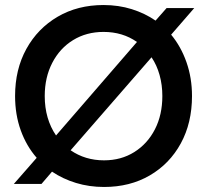

<svg xmlns="http://www.w3.org/2000/svg" viewBox="-20 -732 827 764"><path d="M35 0 126 -104Q85 -151 62.5 -213.5Q40 -276 40 -350Q40 -456 85 -537.5Q130 -619 209.5 -665.5Q289 -712 392 -712Q452 -712 504.5 -695.5Q557 -679 599 -650L643 -700H753L661 -594Q700 -547 722 -484.5Q744 -422 744 -350Q744 -243 699.5 -161.5Q655 -80 576 -34Q497 12 394 12Q335 12 282.5 -4Q230 -20 187 -49L145 0ZM158 -350Q158 -304 169.5 -264.5Q181 -225 203 -193L525 -565Q468 -605 392 -605Q324 -605 271 -572.5Q218 -540 188 -482Q158 -424 158 -350ZM394 -94Q462 -94 514.5 -127Q567 -160 596.5 -217.5Q626 -275 626 -350Q626 -394 615 -433.5Q604 -473 583 -504L261 -134Q319 -94 394 -94Z"/></svg>

Font: Figtree SemiBold
Style: Regular
Weight: 600
Designer: Erik Kennedy
Foundry: Erik Kennedy
Version: Version 2.001; ttfautohint (v1.8.4.7-5d5b);gftools[0.9.27]